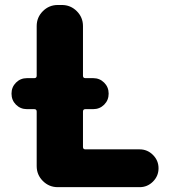

<svg xmlns="http://www.w3.org/2000/svg" viewBox="-20 -775 704 774"><path d="M88.9 -335Q62.5 -335 44.4 -353Q26.4 -371.1 26.4 -397.5Q26.4 -423.8 44.4 -441.9Q62.5 -460 88.9 -460H118.2Q127.9 -460 127.9 -469.7V-669.9Q127.9 -705.1 152.8 -730Q177.7 -754.9 212.9 -754.9H229.5Q264.6 -754.9 289.6 -730Q314.5 -705.1 314.5 -669.9V-469.7Q314.5 -460 324.2 -460H355.5Q381.8 -460 399.9 -441.9Q418 -423.8 418 -397.5Q418 -371.1 399.9 -353Q381.8 -335 355.5 -335H324.2Q314.5 -335 314.5 -325.2V-182.6Q314.5 -172.9 324.2 -172.9H543Q574.2 -172.9 596.7 -150.4Q619.1 -127.9 619.1 -96.7Q619.1 -65.4 596.7 -43Q574.2 -20.5 543 -20.5H212.9Q177.7 -20.5 152.8 -45.4Q127.9 -70.3 127.9 -105.5V-325.2Q127.9 -335 118.2 -335Z"/></svg>

Font: Gen Jyuu GothicX Heavy
Style: Bold
Weight: 900
Designer: [Source Han Sans]
Ryoko NISHIZUKA  (kana & ideographs); Paul D. Hunt (Latin, Greek & Cyrillic); Wenlong ZHANG  (bopomofo
Version: Version 1.002.20150607